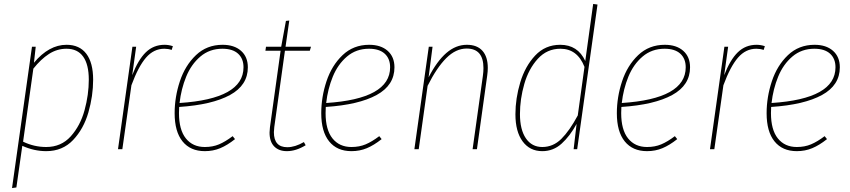

<svg xmlns="http://www.w3.org/2000/svg" viewBox="-20 -756 4308 973"><path d="M142 -519H161L152 -438Q228 -529 317 -529Q383 -529 417.5 -483.5Q452 -438 452 -352Q452 -270 428 -186.5Q404 -103 350.5 -46.5Q297 10 214 10Q153 10 93 -17L63 194L41 197ZM430 -352Q430 -429 401.5 -469Q373 -509 317 -509Q269 -509 228 -482.5Q187 -456 149 -408L97 -38Q153 -11 214 -11Q290 -11 338.5 -65Q387 -119 408.5 -197.5Q430 -276 430 -352Z M856 -522 850 -503Q832 -509 813 -509Q759 -509 720 -464Q681 -419 646 -324L600 0H578L651 -519H670L650 -375Q680 -453 719 -491Q758 -529 814 -529Q835 -529 856 -522Z M888 -214Q887 -204 887 -183Q887 -98 922 -54.5Q957 -11 1018 -11Q1058 -11 1090 -24.5Q1122 -38 1159 -66L1171 -51Q1132 -20 1096 -5Q1060 10 1018 10Q945 10 905 -39.5Q865 -89 865 -182Q865 -264 891.5 -344Q918 -424 973 -476.5Q1028 -529 1108 -529Q1167 -529 1201.5 -498.5Q1236 -468 1236 -415Q1236 -324 1145.5 -274.5Q1055 -225 888 -214ZM890 -234Q1214 -255 1214 -415Q1214 -459 1186.5 -484Q1159 -509 1107 -509Q1042 -509 995.5 -469.5Q949 -430 923.5 -367.5Q898 -305 890 -234Z M1370 -112Q1368 -94 1368 -86Q1368 -10 1436 -10Q1475 -10 1520 -36L1529 -20Q1480 10 1434 10Q1393 10 1369.5 -14Q1346 -38 1346 -84Q1346 -91 1348 -111L1402 -499H1325L1328 -519H1405L1429 -650L1446 -652L1427 -519H1556L1550 -499H1424Z M1631 -214Q1630 -204 1630 -183Q1630 -98 1665 -54.5Q1700 -11 1761 -11Q1801 -11 1833 -24.5Q1865 -38 1902 -66L1914 -51Q1875 -20 1839 -5Q1803 10 1761 10Q1688 10 1648 -39.5Q1608 -89 1608 -182Q1608 -264 1634.5 -344Q1661 -424 1716 -476.5Q1771 -529 1851 -529Q1910 -529 1944.5 -498.5Q1979 -468 1979 -415Q1979 -324 1888.5 -274.5Q1798 -225 1631 -214ZM1633 -234Q1957 -255 1957 -415Q1957 -459 1929.5 -484Q1902 -509 1850 -509Q1785 -509 1738.5 -469.5Q1692 -430 1666.5 -367.5Q1641 -305 1633 -234Z M2452 -412Q2452 -394 2449 -373L2397 0H2375L2427 -371Q2430 -392 2430 -411Q2430 -510 2345 -510Q2290 -510 2241.5 -461.5Q2193 -413 2147 -321L2102 0H2080L2153 -519H2172L2152 -364Q2194 -446 2242 -487.5Q2290 -529 2346 -529Q2398 -529 2425 -498.5Q2452 -468 2452 -412Z M3008 -733 2905 0H2887L2902 -128Q2868 -66 2826 -28Q2784 10 2728 10Q2665 10 2628.5 -39.5Q2592 -89 2592 -177Q2592 -257 2616.5 -338.5Q2641 -420 2692 -474.5Q2743 -529 2819 -529Q2908 -529 2946 -447L2986 -736ZM2615 -178Q2615 -99 2645 -55Q2675 -11 2728 -11Q2783 -11 2824.5 -52Q2866 -93 2908 -171L2942 -417Q2906 -509 2820 -509Q2752 -509 2705.5 -458Q2659 -407 2637 -330.5Q2615 -254 2615 -178Z M3129 -214Q3128 -204 3128 -183Q3128 -98 3163 -54.5Q3198 -11 3259 -11Q3299 -11 3331 -24.5Q3363 -38 3400 -66L3412 -51Q3373 -20 3337 -5Q3301 10 3259 10Q3186 10 3146 -39.5Q3106 -89 3106 -182Q3106 -264 3132.5 -344Q3159 -424 3214 -476.5Q3269 -529 3349 -529Q3408 -529 3442.5 -498.5Q3477 -468 3477 -415Q3477 -324 3386.5 -274.5Q3296 -225 3129 -214ZM3131 -234Q3455 -255 3455 -415Q3455 -459 3427.5 -484Q3400 -509 3348 -509Q3283 -509 3236.5 -469.5Q3190 -430 3164.5 -367.5Q3139 -305 3131 -234Z M3856 -522 3850 -503Q3832 -509 3813 -509Q3759 -509 3720 -464Q3681 -419 3646 -324L3600 0H3578L3651 -519H3670L3650 -375Q3680 -453 3719 -491Q3758 -529 3814 -529Q3835 -529 3856 -522Z M3888 -214Q3887 -204 3887 -183Q3887 -98 3922 -54.5Q3957 -11 4018 -11Q4058 -11 4090 -24.5Q4122 -38 4159 -66L4171 -51Q4132 -20 4096 -5Q4060 10 4018 10Q3945 10 3905 -39.5Q3865 -89 3865 -182Q3865 -264 3891.5 -344Q3918 -424 3973 -476.5Q4028 -529 4108 -529Q4167 -529 4201.5 -498.5Q4236 -468 4236 -415Q4236 -324 4145.5 -274.5Q4055 -225 3888 -214ZM3890 -234Q4214 -255 4214 -415Q4214 -459 4186.5 -484Q4159 -509 4107 -509Q4042 -509 3995.5 -469.5Q3949 -430 3923.5 -367.5Q3898 -305 3890 -234Z"/></svg>

Font: Fira Sans Condensed Thin
Style: Italic
Weight: 250
Width: 3
Italic angle: -8°
Designer: Carrois Corporate & Edenspiekermann AG
Foundry: Carrois Corporate GbR & Edenspiekermann AG
Version: Version 4.203